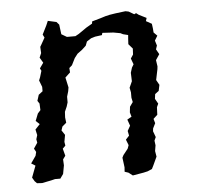

<svg xmlns="http://www.w3.org/2000/svg" viewBox="-43 -555 627 609"><g transform="rotate(-5 270.0 -250.5)"><path d="M110 -460 124 -488 130 -502 157 -496 165 -487 169 -456 186 -446H213L224 -452L250 -470L269 -481L270 -488L298 -496L314 -501L327 -504L346 -507L378 -511L388 -509L405 -499L411 -502L419 -496L443 -484L440 -474L458 -464L460 -449L461 -436L472 -425L463 -410L468 -394L464 -382L473 -366L461 -348L464 -328L463 -319L456 -285L465 -269L461 -250L449 -241L447 -226L456 -210L451 -199L450 -175L437 -163L441 -149L433 -133L432 -124L439 -105L434 -94L436 -79L433 -61L436 -43L424 -17L418 -5L404 1L391 4L356 10L343 0L331 -4L332 -18L328 -49L332 -57L347 -76L351 -87L344 -105L355 -117L352 -132L361 -148L354 -168L368 -176L364 -190L366 -208L376 -222L373 -236V-253L370 -268L379 -288L378 -315L383 -331L389 -341L382 -360L390 -372L391 -391L378 -406L379 -423L380 -435L364 -439L356 -443L334 -447L299 -449L297 -442L275 -439L262 -435L248 -426L243 -413L230 -401L215 -390L205 -377L194 -355L185 -347L186 -333L170 -318L177 -286L175 -274L170 -257V-239L166 -226L159 -210L158 -192L160 -175L147 -164L143 -152L153 -137L149 -115L151 -103L142 -94L148 -71L140 -60L141 -41L136 -14L126 0H109L97 3L67 9L51 8L44 1L37 -11L51 -48L38 -56L54 -79L57 -91L51 -102L63 -120L61 -131L65 -144L61 -162L76 -178L64 -189L73 -212L82 -222L81 -243L75 -252L81 -271L94 -281V-295L86 -316L90 -326L96 -346L92 -354L104 -371L94 -388L100 -402L99 -422L102 -427L115 -450Z"/></g></svg>

Font: Winky Rough Light
Style: Italic
Weight: 300
Italic angle: -8.97852°
Designer: Simon Atzbach
Foundry: typofactur
Version: Version 1.206; ttfautohint (v1.8.4.7-5d5b)